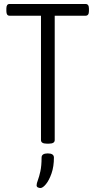

<svg xmlns="http://www.w3.org/2000/svg" viewBox="-20 -720 479 965"><path d="M215 2Q186 2 186 -16V-641H28Q12 -641 12 -664V-677Q12 -700 28 -700H410Q427 -700 427 -677V-664Q427 -641 410 -641H255V-16Q255 2 226 2ZM183 225Q177 225 170.5 222Q164 219 164 211Q164 202 170.5 185Q177 168 183 140.5Q189 113 189 72Q189 51 220 51Q251 51 251 72Q251 117 239 151.5Q227 186 211 205.5Q195 225 183 225Z"/></svg>

Font: Asap Condensed Light
Style: Regular
Weight: 300
Width: 3
Designer: Pablo Cosgaya
Foundry: Omnibus-Type
Version: Version 3.001; ttfautohint (v1.8.4.7-5d5b)